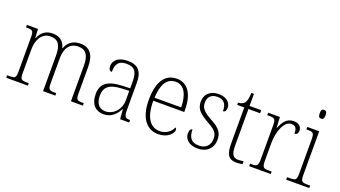

<svg xmlns="http://www.w3.org/2000/svg" viewBox="-61 -1273 3207 1813"><g transform="rotate(20 1542.5 -366.0)"><path d="M32 0H249V-25H237C173 -25 163 -30 163 -98V-331C163 -425 203 -510 293 -510C373 -510 402 -459 402 -361V0H525V-25H516C454 -25 444 -30 444 -99V-345C444 -436 479 -510 573 -510C652 -510 682 -456 682 -361V0H802V-25H796C734 -25 724 -30 724 -97V-359C724 -482 677 -543 581 -543C508 -543 460 -507 437 -445H433C417 -505 379 -543 304 -543C240 -543 192 -514 165 -448H161L156 -536H45V-511H55C111 -511 121 -504 121 -436V-99C121 -30 112 -25 49 -25H32Z M1010 10C1096 10 1138 -46 1165 -97H1169L1176 0H1267V-25H1263C1216 -25 1207 -38 1207 -109V-377C1207 -489 1163 -543 1058 -543C959 -543 916 -493 916 -442C916 -409 928 -393 950 -393C950 -470 974 -513 1056 -513C1147 -513 1166 -460 1166 -371V-307L1090 -304C945 -299 878 -252 878 -147C878 -40 934 10 1010 10ZM1018 -22C949 -22 920 -76 920 -145C920 -225 962 -273 1093 -278L1166 -281V-181C1166 -101 1104 -22 1018 -22Z M1560 10C1656 10 1706 -49 1706 -84C1706 -96 1701 -102 1695 -106C1674 -61 1632 -22 1564 -22C1470 -22 1410 -104 1411 -271H1722V-294C1722 -451 1659 -543 1552 -543C1434 -543 1368 -451 1368 -262C1368 -88 1442 10 1560 10ZM1680 -302H1412C1418 -431 1458 -512 1551 -512C1638 -512 1678 -427 1680 -302Z M1959 10C2048 10 2107 -45 2107 -133C2107 -197 2082 -239 1988 -289C1912 -330 1874 -362 1874 -421C1874 -473 1903 -513 1968 -513C2030 -513 2063 -481 2063 -403C2083 -403 2094 -419 2094 -448C2094 -496 2054 -542 1972 -542C1888 -542 1835 -493 1835 -418C1835 -344 1871 -309 1973 -251C2052 -208 2069 -178 2069 -130C2069 -65 2031 -20 1960 -20C1879 -20 1852 -67 1852 -143C1836 -143 1823 -129 1823 -94C1823 -45 1859 10 1959 10Z M2349 10C2368 10 2390 7 2408 3V-26C2388 -23 2374 -21 2353 -21C2304 -21 2282 -50 2282 -137V-505H2399V-536H2282V-657H2256C2254 -600 2246 -569 2230 -552C2217 -538 2196 -529 2169 -528V-505H2240V-142C2240 -29 2271 10 2349 10Z M2473 0H2690V-25H2664C2608 -25 2595 -30 2595 -100V-278C2595 -388 2639 -511 2712 -511C2756 -511 2770 -486 2770 -435C2795 -435 2805 -453 2805 -477C2805 -516 2777 -544 2724 -544C2651 -544 2618 -485 2596 -429H2593L2587 -536H2469V-511H2479C2543 -511 2554 -506 2554 -438V-101C2554 -30 2541 -25 2485 -25H2473Z M2957 -654C2975 -654 2987 -663 2987 -698C2987 -732 2975 -742 2957 -742C2939 -742 2928 -732 2928 -698C2928 -663 2939 -654 2957 -654ZM2845 0H3077V-25H3056C2993 -25 2982 -30 2982 -99V-536H2862V-511H2874C2930 -511 2941 -505 2941 -435V-98C2941 -30 2930 -25 2867 -25H2845Z"/></g></svg>

Font: Noto Serif Ethiopic SemiCondensed ExtraLight
Style: Regular
Weight: 200
Width: 4
Designer: Monotype Design Team
Foundry: Monotype Imaging Inc.
Version: Version 2.102